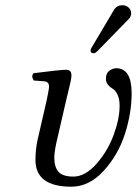

<svg xmlns="http://www.w3.org/2000/svg" viewBox="-20 -702 522 732"><path d="M123.5 -169.9 158.2 -320.8Q167 -362.8 167 -372.1Q167 -390.1 148.9 -392.1L108.9 -395Q97.7 -411.1 107.9 -422.9Q210 -436 231.9 -436Q252.4 -436 252.4 -415Q252.4 -407.2 249.8 -393.6Q247.1 -379.9 241 -356Q234.9 -332 232.4 -320.3L201.2 -185.1Q187 -127.4 187 -101.1Q187 -64.9 203.1 -46.9Q219.2 -28.8 259.8 -28.8Q304.7 -28.8 347.4 -76.9Q390.1 -125 413.1 -187Q436 -249 436 -298.8Q436 -324.7 428 -341.3Q419.9 -357.9 409.9 -363.5Q399.9 -369.1 391.8 -378.7Q383.8 -388.2 383.8 -401.9Q383.8 -422.9 397 -432.4Q410.2 -441.9 422.9 -441.9Q481.9 -441.9 481.9 -346.2Q481.9 -271 456.1 -190.9Q430.2 -110.8 375 -50.5Q319.8 9.8 252 9.8Q114.7 9.8 115.2 -92.8Q115.2 -132.3 123.5 -169.9ZM446.8 -682.1Q460.9 -682.1 470.5 -673.1Q480 -664.1 480 -650.9Q480 -646 479 -644Q477.1 -635.3 470.2 -628.9L351.1 -506.8Q343.3 -499 337.9 -499Q324.7 -499 325.2 -509.8Q325.2 -511.7 326.2 -513.2Q326.2 -516.1 330.1 -522L415 -665Q425.8 -682.1 446.8 -682.1Z"/></svg>

Font: Linux Libertine
Style: Italic
Weight: 400
Italic angle: -12°
Designer: Philipp H. Poll
Foundry: Philipp H. Poll
Version: Version 5.1.6 ; ttfautohint (v0.9)